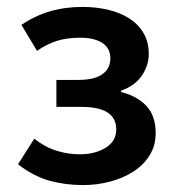

<svg xmlns="http://www.w3.org/2000/svg" viewBox="-20 -523 506 555"><path d="M220 12Q169 12 123.5 -0.5Q78 -13 32 -48L79 -122Q111 -97 144.5 -87Q178 -77 210 -77Q255 -77 285.5 -96Q316 -115 316 -149Q316 -214 216 -214H143V-292H206Q253 -292 276 -308.5Q299 -325 299 -354Q299 -384 275.5 -399Q252 -414 212 -414Q174 -414 145 -405Q116 -396 87 -376L42 -451Q80 -477 123.5 -490Q167 -503 219 -503Q257 -503 291.5 -495Q326 -487 352.5 -470.5Q379 -454 394.5 -428Q410 -402 410 -367Q410 -334 390 -304.5Q370 -275 330 -261V-257Q375 -246 402.5 -217.5Q430 -189 430 -138Q430 -102 412.5 -74Q395 -46 365.5 -27Q336 -8 298 2Q260 12 220 12Z"/></svg>

Font: TT Toshiba Sans Medium
Style: Regular
Weight: 500
Designer: Paul D. Hunt
Foundry: Toshiba Corporation
Version: Version 2.020;PS 2.000;hotconv 1.0.86;makeotf.lib2.5.63406